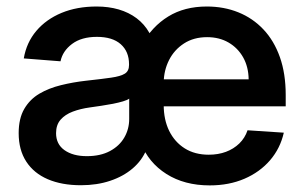

<svg xmlns="http://www.w3.org/2000/svg" viewBox="-20 -557 929 587"><path d="M621.1 9.8Q543.9 9.8 488.8 -25.1Q433.6 -60.1 410.6 -120.1L414.1 -420.9Q444.8 -476.1 494.4 -506.6Q543.9 -537.1 612.3 -537.1Q664.6 -537.1 708.7 -519.3Q752.9 -501.5 785.4 -467Q817.9 -432.6 835.7 -382.3Q853.5 -332 853.5 -266.6V-231.9H456.1V-314.5H740.2Q739.7 -352.5 723.4 -381.6Q707 -410.6 678.7 -427Q650.4 -443.4 613.3 -443.4Q572.3 -443.4 542.5 -424.1Q512.7 -404.8 496.8 -373.3Q481 -341.8 480.5 -305.2V-236.3Q480.5 -190.9 497.3 -156.7Q514.2 -122.6 544.9 -103.3Q575.7 -84 618.2 -84Q647 -84 670.7 -92.8Q694.3 -101.6 711.7 -118.4Q729 -135.3 736.8 -158.7L847.7 -151.4Q836.9 -103.5 805.7 -67.1Q774.4 -30.8 727.3 -10.5Q680.2 9.8 621.1 9.8ZM245.6 -79.6Q287.1 -79.6 316.2 -95.2Q345.2 -110.8 360.1 -136.7Q375 -162.6 375 -193.4V-255.4Q369.1 -251 356 -247.1Q342.8 -243.2 325.4 -239.7Q308.1 -236.3 289.6 -233.6Q271 -231 254.4 -228.5Q226.1 -224.6 202.6 -215.8Q179.2 -207 165.3 -191.2Q151.4 -175.3 151.4 -149.9Q151.4 -116.2 177.2 -97.9Q203.1 -79.6 245.6 -79.6ZM227.5 9.3Q168.9 9.3 126.2 -9Q83.5 -27.3 60.3 -63Q37.1 -98.6 37.1 -149.9Q37.1 -194.8 54.2 -224.1Q71.3 -253.4 100.3 -270.5Q129.4 -287.6 166.3 -296.6Q203.1 -305.7 242.2 -310.1Q291 -315.4 319.8 -319.6Q348.6 -323.7 361.6 -331.8Q374.5 -339.8 374.5 -358.4V-360.8Q374.5 -399.4 349.1 -421.9Q323.7 -444.3 276.4 -444.3Q229 -444.3 200.2 -422.6Q171.4 -400.9 165 -369.6L52.7 -378.4Q61 -427.2 91.1 -462.6Q121.1 -498 168.2 -517.6Q215.3 -537.1 275.4 -537.1Q312 -537.1 343 -528.1Q374 -519 397.7 -501.2Q421.4 -483.4 436.5 -456.8Q451.7 -430.2 457 -395L445.3 -99.6H427.7Q414.1 -66.4 385.5 -42Q356.9 -17.6 316.7 -4.2Q276.4 9.3 227.5 9.3Z"/></svg>

Font: Inter Cardless Tabular Medium
Style: Regular
Weight: 500
Designer: Rasmus Andersson
Foundry: rsms
Version: Version 4.000;git-4fc901f